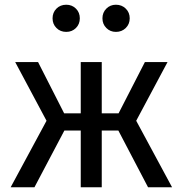

<svg xmlns="http://www.w3.org/2000/svg" viewBox="-20 -788 769 808"><path d="M258.8 -768.1Q283.2 -768.1 299.6 -751.7Q315.9 -735.4 315.9 -710.9Q315.9 -686.5 299.6 -670.2Q283.2 -653.8 258.8 -653.8Q233.9 -653.8 217.5 -670.2Q201.2 -686.5 201.2 -710.9Q201.2 -735.4 217.5 -751.7Q233.9 -768.1 258.8 -768.1ZM467.8 -768.1Q492.7 -768.1 509.3 -751.7Q525.9 -735.4 525.9 -710.9Q525.9 -686.5 509.3 -670.2Q492.7 -653.8 467.8 -653.8Q443.8 -653.8 427.5 -670.2Q411.1 -686.5 411.1 -710.9Q411.1 -735.4 427.5 -751.7Q443.8 -768.1 467.8 -768.1ZM685.1 -526.9 553.2 -279.8 704.1 0H603L478 -238.8H408.2V0H319.8V-238.8H251L125 0H24.9L175.8 -279.8L43.9 -526.9H140.1L250 -311H319.8V-526.9H408.2V-311H479L589.8 -526.9Z"/></svg>

Font: FiraGO
Style: Regular
Weight: 400
Designer: bBox Type
Foundry: bBox Type GmbH
Version: Version 1.001;PS 001.001;hotconv 1.0.88;makeotf.lib2.5.64775